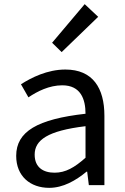

<svg xmlns="http://www.w3.org/2000/svg" viewBox="-20 -892 604 925"><path d="M217 13C284 13 345 -22 397 -65H400L408 0H483V-334C483 -468 427 -557 295 -557C208 -557 131 -518 81 -486L117 -423C160 -452 217 -481 280 -481C369 -481 392 -414 392 -344C161 -318 58 -259 58 -141C58 -43 126 13 217 13ZM243 -60C189 -60 147 -85 147 -147C147 -217 209 -262 392 -284V-132C339 -85 296 -60 243 -60ZM277 -641 453 -811 388 -872 231 -686Z"/></svg>

Font: Squished Noto Sans CJK JP Regular
Style: Regular
Weight: 400
Designer: Ryoko NISHIZUKA (kana & ideographs); Paul D. Hunt (Latin, Greek & Cyrillic); Wenlong ZHANG (bopomofo); Sandoll Communica
Foundry: Adobe Systems Incorporated
Version: Version 1.004;PS 1.004;hotconv 1.0.82;makeotf.lib2.5.63406